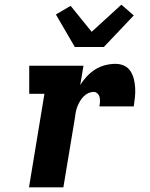

<svg xmlns="http://www.w3.org/2000/svg" viewBox="-20 -801 640 821"><path d="M104 0 170 -400H105V-520H337L323 -437Q335 -457 351.5 -474.5Q368 -492 388 -504.5Q408 -517 430.5 -522.5Q453 -528 474 -528Q494 -528 511 -520Q528 -512 538 -496.5Q548 -481 552.5 -462.5Q557 -444 558 -424.5Q559 -405 557 -385.5Q555 -366 552 -346H405Q407 -356 407.5 -366Q408 -376 406 -385Q404 -394 397 -401Q390 -408 381 -408Q369 -408 358 -403Q347 -398 338 -389Q329 -380 322.5 -369Q316 -358 311.5 -347Q307 -336 304.5 -324Q302 -312 301 -301L251 0ZM300 -600 219 -739 282 -776 372 -665 499 -781 552 -735 424 -600Z"/></svg>

Font: Iosevka Etoile Heavy
Style: Italic
Weight: 900
Italic angle: -9°
Designer: Belleve Invis
Foundry: Belleve Invis
Version: Version 22.1.2; ttfautohint (v1.8.4)